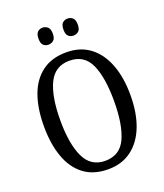

<svg xmlns="http://www.w3.org/2000/svg" viewBox="-164 -1018 968 1135"><g transform="rotate(-20 320.5 -450.0)"><path d="M320 10Q228 10 167.5 -36Q107 -82 77.5 -165Q48 -248 48 -359Q48 -470 77.5 -552Q107 -634 168 -679.5Q229 -725 321 -725Q408 -725 468.5 -679.5Q529 -634 560.5 -551.5Q592 -469 592 -358Q592 -247 560.5 -164.5Q529 -82 468 -36Q407 10 320 10ZM320 -43Q413 -43 451 -126.5Q489 -210 489 -358Q489 -507 451.5 -589.5Q414 -672 321 -672Q230 -672 190.5 -589.5Q151 -507 151 -358Q151 -210 190.5 -126.5Q230 -43 320 -43ZM397 -803Q378 -803 365 -814.5Q352 -826 352 -856Q352 -886 365 -898Q378 -910 397 -910Q415 -910 428.5 -898Q442 -886 442 -856Q442 -826 428.5 -814.5Q415 -803 397 -803ZM239 -803Q221 -803 208 -814.5Q195 -826 195 -856Q195 -886 208 -898Q221 -910 239 -910Q257 -910 271 -898Q285 -886 285 -856Q285 -826 271 -814.5Q257 -803 239 -803Z"/></g></svg>

Font: Noto Serif Condensed
Style: Regular
Weight: 400
Width: 3
Designer: Monotype Design Team
Foundry: Monotype Imaging Inc.
Version: Version 2.013; ttfautohint (v1.8.4.7-5d5b)